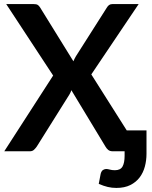

<svg xmlns="http://www.w3.org/2000/svg" viewBox="-20 -743 746 943"><path d="M241 -372 10.5 -723H144.5Q158.5 -723 164.8 -719.2Q171 -715.5 176.5 -707L340.5 -442Q343 -448 346 -454.2Q349 -460.5 353 -467L504 -704.5Q509.5 -714 516 -718.5Q522.5 -723 532.5 -723H661L428.5 -377.5L602.5 -102.5H699.5V13Q699.5 44.5 691.5 74.8Q683.5 105 666 128.2Q648.5 151.5 620.2 165.8Q592 180 551.5 180Q529.5 180 509.2 175.2Q489 170.5 465 160L474.5 110.5Q478.5 96 486.5 91.5Q494.5 87 501.5 87Q509 87 519.5 90Q530 93 544.5 93Q571.5 93 581.8 74.8Q592 56.5 592 22.5V0H533.5Q519.5 0 511.2 -7Q503 -14 498 -23L330.5 -300Q327 -289 321 -279L160.5 -23Q154.5 -14.5 146.8 -7.2Q139 0 126.5 0H1Z"/></svg>

Font: Lato
Style: Bold
Weight: 700
Designer: Lukasz Dziedzic
Foundry: tyPoland Lukasz Dziedzic
Version: Version 2.007; 2014-02-27